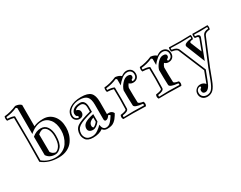

<svg xmlns="http://www.w3.org/2000/svg" viewBox="-118 -1390 2897 2308"><g transform="rotate(-30 1331.0 -235.5)"><path d="M304.2 -379.9Q362.3 -379.9 392.3 -333Q422.4 -286.1 422.4 -213.9Q422.4 -107.9 384.8 -63Q347.2 -18.1 303.2 -18.1Q224.6 -18.1 186.5 -76.2Q184.6 -173.8 184.6 -332Q240.2 -379.9 304.2 -379.9ZM16.6 -702.1Q14.2 -687 16.6 -679.2Q82.5 -675.8 110.4 -659.2Q114.3 -294.9 110.4 -47.9Q184.6 14.2 286.6 14.2Q344.2 14.2 388.4 -9Q432.6 -32.2 457.5 -69.6Q482.4 -106.9 494.9 -149.4Q507.3 -191.9 507.3 -236.8Q507.3 -332 463.9 -387.9Q420.4 -443.8 351.6 -443.8Q266.6 -443.8 184.6 -370.1V-729Q180.2 -736.8 167.5 -742.2Q102.5 -710.9 16.6 -702.1ZM174.3 -766.1Q227.5 -762.2 253.4 -733.9V-438Q304.2 -463.9 386.2 -463.9Q470.2 -463.9 523.2 -402.3Q576.2 -340.8 576.2 -236.8Q576.2 -188 562.3 -142.1Q548.3 -96.2 519.3 -55.7Q490.2 -15.1 439.2 9.5Q388.2 34.2 321.3 34.2Q179.2 34.2 90.3 -39.1Q96.2 -336.9 90.3 -647Q58.6 -657.2 1.5 -660.2Q-9.8 -691.9 2.4 -721.2Q89.4 -729 174.3 -766.1ZM402.3 -213.9Q402.3 -271 381.3 -311.5Q360.4 -352.1 319.3 -357.9Q285.2 -353 253.4 -324.2Q253.4 -176.8 255.4 -81.1Q277.3 -44.9 318.4 -39.1Q352.5 -46.9 377.4 -88.4Q402.3 -129.9 402.3 -213.9Z M780.3 -355Q803.2 -351.1 816.7 -337.2Q830.1 -323.2 830.1 -301.8Q830.1 -275.9 813 -259Q795.9 -242.2 768.1 -242.2Q739.3 -242.2 715.8 -262.7Q692.4 -283.2 692.4 -320.8Q692.4 -384.8 753.2 -424.3Q814 -463.9 912.1 -463.9Q1005.4 -463.9 1043.2 -426.5Q1081.1 -389.2 1081.1 -300.8V-129.9L1112.3 -130.9Q1152.3 -127.9 1168 -92.8L1152.3 -65.9Q1137.2 -43 1127.2 -30.5Q1117.2 -18.1 1098.6 -2.4Q1080.1 13.2 1055.2 20Q1030.3 26.9 997.1 26.9Q956.1 26.9 935.1 -3.9Q882.3 34.2 797.4 34.2Q760.3 34.2 734.1 22.7Q708 11.2 696 -7.8Q684.1 -26.9 679.2 -43.5Q674.3 -60.1 674.3 -77.1Q674.3 -148.9 722.7 -184.6Q771 -220.2 918 -257.8V-311Q918 -350.1 901.6 -368.2Q885.3 -386.2 859.4 -386.2Q804.2 -386.2 780.3 -355ZM938 -211.9V-109.9Q891.1 -47.9 842.3 -47.9Q814 -47.9 796.1 -61.5Q778.3 -75.2 778.3 -100.1Q778.3 -140.1 811.3 -166Q844.2 -191.9 938 -211.9ZM918 -116.2V-175.8Q847.2 -149.9 847.2 -100.1Q847.2 -79.1 862.3 -70.8Q888.2 -80.1 918 -116.2ZM768.1 -285.2Q751 -285.2 744.1 -310.1Q734.4 -350.1 768.1 -379.9Q801.3 -409.2 868.2 -409.2Q899.9 -409.2 918.9 -384.5Q938 -359.9 938 -311V-243.2Q793.9 -206.1 744.1 -173.1Q694.3 -140.1 694.3 -77.1Q694.3 -43.9 716.8 -14.9Q739.3 14.2 797.4 14.2Q820.3 14.2 840.6 6.8Q860.8 -0.5 882.6 -16.8Q904.3 -33.2 909.2 -37.6Q914.1 -42 925.5 -53Q937 -64 938 -64.9Q944.3 6.8 997.1 6.8Q1010.3 6.8 1027.3 0Q1044.4 -6.8 1061.8 -26.9Q1079.1 -46.9 1083.7 -53.5Q1088.4 -60.1 1097.7 -74.5Q1106.9 -88.9 1111.3 -94.2Q1105 -107.9 1086.9 -109.9Q1060.1 -68.8 1032.2 -69.8Q1012.2 -70.8 1012.2 -98.1V-300.8Q1012.2 -378.9 981.7 -411.4Q951.2 -443.8 877 -443.8Q810.1 -443.8 761 -409.4Q711.9 -375 711.9 -320.8Q711.9 -293 729 -277.6Q746.1 -262.2 768.1 -262.2Q774.9 -272 768.1 -285.2Z M1397 -274.9Q1409.2 -319.8 1447.3 -362.3Q1485.4 -404.8 1524.9 -404.8Q1571.3 -404.8 1571.3 -375Q1571.3 -348.1 1545.9 -340.8Q1539.1 -331.1 1545.9 -317.9Q1572.3 -317.9 1589.1 -334Q1606 -350.1 1606 -378.9Q1606 -409.2 1587.6 -426.5Q1569.3 -443.8 1540 -443.8Q1502 -443.8 1463.6 -413.3Q1425.3 -382.8 1397 -345.2V-429.2Q1393.1 -437 1380.4 -441.9Q1314.9 -411.1 1229 -401.9Q1226.1 -390.1 1229 -378.9Q1294.9 -376 1323.2 -358.9Q1327.1 -176.8 1322.3 -66.9Q1321.3 -30.8 1239.3 -20Q1231.9 -6.8 1239.3 2.9Q1367.2 -2.9 1518.1 2.9Q1524.9 -6.8 1518.1 -20Q1402.3 -30.8 1401.4 -66.9Q1397 -166 1397 -274.9ZM1470.2 -67.9Q1471.2 -48.8 1536.1 -38.1Q1552.2 -5.9 1534.2 23.9Q1327.1 17.1 1221.2 21Q1203.1 -7.8 1219.2 -38.1Q1301.3 -48.8 1302.2 -67.9Q1308.1 -207 1303.2 -347.2Q1271 -356.9 1214.4 -359.9Q1203.1 -389.2 1214.4 -421.9Q1295.9 -426.8 1387.2 -465.8Q1439.9 -460 1466.3 -434.1Q1507.3 -463.9 1540 -463.9Q1578.1 -463.9 1602.1 -441.4Q1626 -418.9 1626 -378.9Q1626 -340.8 1603.5 -319.3Q1581.1 -297.9 1545.9 -297.9Q1513.2 -297.9 1491.2 -319.8Q1471.2 -293 1466.3 -271Q1466.3 -165 1470.2 -67.9Z M1888.2 -274.9Q1900.4 -319.8 1938.5 -362.3Q1976.6 -404.8 2016.1 -404.8Q2062.5 -404.8 2062.5 -375Q2062.5 -348.1 2037.1 -340.8Q2030.3 -331.1 2037.1 -317.9Q2063.5 -317.9 2080.3 -334Q2097.2 -350.1 2097.2 -378.9Q2097.2 -409.2 2078.9 -426.5Q2060.5 -443.8 2031.2 -443.8Q1993.2 -443.8 1954.8 -413.3Q1916.5 -382.8 1888.2 -345.2V-429.2Q1884.3 -437 1871.6 -441.9Q1806.2 -411.1 1720.2 -401.9Q1717.3 -390.1 1720.2 -378.9Q1786.1 -376 1814.5 -358.9Q1818.4 -176.8 1813.5 -66.9Q1812.5 -30.8 1730.5 -20Q1723.1 -6.8 1730.5 2.9Q1858.4 -2.9 2009.3 2.9Q2016.1 -6.8 2009.3 -20Q1893.6 -30.8 1892.6 -66.9Q1888.2 -166 1888.2 -274.9ZM1961.4 -67.9Q1962.4 -48.8 2027.3 -38.1Q2043.5 -5.9 2025.4 23.9Q1818.4 17.1 1712.4 21Q1694.3 -7.8 1710.4 -38.1Q1792.5 -48.8 1793.5 -67.9Q1799.3 -207 1794.4 -347.2Q1762.2 -356.9 1705.6 -359.9Q1694.3 -389.2 1705.6 -421.9Q1787.1 -426.8 1878.4 -465.8Q1931.2 -460 1957.5 -434.1Q1998.5 -463.9 2031.2 -463.9Q2069.3 -463.9 2093.3 -441.4Q2117.2 -418.9 2117.2 -378.9Q2117.2 -340.8 2094.7 -319.3Q2072.3 -297.9 2037.1 -297.9Q2004.4 -297.9 1982.4 -319.8Q1962.4 -293 1957.5 -271Q1957.5 -165 1961.4 -67.9Z M2661.6 -451.2Q2671.4 -419.9 2659.7 -392.1Q2598.6 -389.2 2583.5 -355L2433.6 5.9L2380.4 147Q2348.6 231.9 2315.7 263.4Q2282.7 294.9 2233.4 294.9Q2192.4 294.9 2167.5 270Q2142.6 245.1 2142.6 208Q2142.6 171.9 2167.5 147Q2192.4 122.1 2228.5 122.1Q2271.5 122.1 2297.4 154.8L2356.4 -1L2208.5 -355Q2197.8 -383.8 2128.4 -392.1Q2115.7 -419.9 2126.5 -451.2Q2291.5 -444.8 2427.7 -451.2Q2437.5 -419.9 2425.8 -392.1Q2396.5 -390.1 2386 -383.1Q2375.5 -376 2382.8 -358.9L2442.4 -212.9L2497.6 -358.9Q2503.4 -374 2494.4 -382.6Q2485.4 -391.1 2453.6 -392.1Q2441.4 -419.9 2451.7 -451.2Q2491.7 -449.2 2661.6 -451.2ZM2646.5 -433.1Q2538.6 -428.2 2466.8 -433.1Q2461.4 -419.9 2466.8 -410.2Q2485.4 -409.2 2498 -406Q2510.7 -402.8 2519 -391.8Q2527.3 -380.9 2520.5 -362.8L2418.5 -94.2L2315.4 -351.1Q2304.7 -378.9 2337.6 -393.6Q2370.6 -408.2 2412.6 -410.2Q2417.5 -419.9 2412.6 -433.1Q2266.6 -426.8 2141.6 -433.1Q2136.7 -419.9 2141.6 -410.2Q2209.5 -401.9 2226.6 -362.8L2378.4 0L2324.7 139.2Q2308.6 184.1 2286.1 209.5Q2263.7 234.9 2239.7 234.9Q2199.7 234.9 2199.7 194.8Q2199.7 168.9 2218.8 165Q2225.6 153.8 2218.8 142.1Q2194.3 142.1 2178.5 158.4Q2162.6 174.8 2162.6 204.1Q2162.6 235.8 2184.1 255.4Q2205.6 274.9 2238.8 274.9Q2278.8 274.9 2305.2 247.1Q2331.5 219.2 2361.8 140.1L2414.6 -2L2565.4 -362.8Q2584.5 -407.2 2646.5 -410.2Q2651.4 -419.9 2646.5 -433.1Z"/></g></svg>

Font: Jacques Francois Shadow
Style: Regular
Weight: 400
Designer: Alexei Vanyashin, Nikita Kanarev (i@xarsok.ru)
Foundry: Cyreal (www.cyreal.org)
Version: Version 1.003